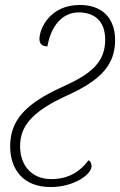

<svg xmlns="http://www.w3.org/2000/svg" viewBox="-20 -744 484 774"><path d="M184 10C279 10 349 -41 349 -74C349 -85 345 -94 337 -98C305 -55 259 -22 187 -22C105 -22 61 -80 61 -154C61 -232 104 -292 248 -358C384 -419 444 -481 444 -582C444 -674 389 -724 302 -724C179 -724 139 -626 139 -587C139 -564 154 -557 171 -557C190 -661 248 -694 297 -694C359 -694 404 -661 404 -584C404 -492 346 -445 232 -394C77 -324 21 -255 21 -154C21 -62 73 10 184 10Z"/></svg>

Font: Noto Serif Condensed ExtraLight
Style: Italic
Weight: 200
Width: 3
Italic angle: -12°
Designer: Monotype Design Team
Foundry: Monotype Imaging Inc.
Version: Version 2.013